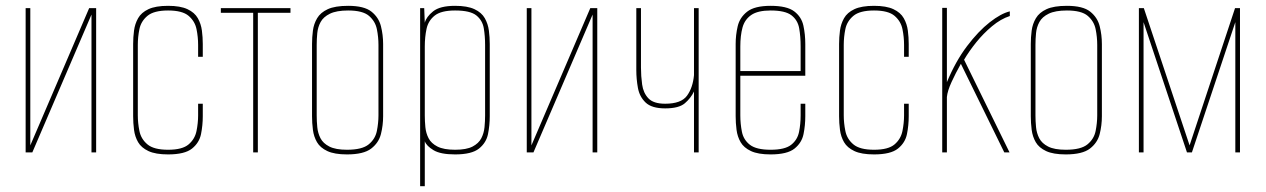

<svg xmlns="http://www.w3.org/2000/svg" viewBox="-20 -523 4344 659"><path d="M68 0V-495H84V-24L286 -495H310V0H294V-473L91 0Z M557 7Q514 7 489.5 -4.5Q465 -16 454 -35Q443 -54 440 -77.5Q437 -101 437 -124V-372Q437 -395 440 -418Q443 -441 454 -460.5Q465 -480 489.5 -491.5Q514 -503 557 -503Q599 -503 623.5 -491.5Q648 -480 659 -460.5Q670 -441 673 -418Q676 -395 676 -372V-328H660V-369Q660 -396 654.5 -423Q649 -450 627.5 -468.5Q606 -487 557 -487Q508 -487 486 -468.5Q464 -450 458.5 -423Q453 -396 453 -369V-127Q453 -101 458.5 -73.5Q464 -46 486 -27.5Q508 -9 557 -9Q606 -9 627.5 -27.5Q649 -46 654.5 -73.5Q660 -101 660 -127V-167H676V-124Q676 -93 670 -63Q664 -33 639 -13Q614 7 557 7Z M849 0V-479H738V-495H977V-479H865V0Z M1171 7Q1128 7 1103.5 -4.5Q1079 -16 1068 -35Q1057 -54 1054 -77.5Q1051 -101 1051 -124V-372Q1051 -395 1054 -418Q1057 -441 1068.5 -460.5Q1080 -480 1105 -491.5Q1130 -503 1175 -503Q1230 -503 1255 -483Q1280 -463 1287.5 -433Q1295 -403 1295 -372V-124Q1295 -93 1287.5 -63Q1280 -33 1254 -13Q1228 7 1171 7ZM1171 -9Q1223 -9 1245.5 -27.5Q1268 -46 1273.5 -73.5Q1279 -101 1279 -127V-369Q1279 -396 1273.5 -423Q1268 -450 1246.5 -468.5Q1225 -487 1175 -487Q1135 -487 1112.5 -476Q1090 -465 1080.5 -447.5Q1071 -430 1069 -409.5Q1067 -389 1067 -369V-127Q1067 -107 1069 -86.5Q1071 -66 1080 -48.5Q1089 -31 1110.5 -20Q1132 -9 1171 -9Z M1422 116V-495H1436L1438 -445Q1443 -465 1466.5 -484Q1490 -503 1542 -503Q1584 -503 1608.5 -491.5Q1633 -480 1644 -460.5Q1655 -441 1658 -418Q1661 -395 1661 -372V-124Q1661 -93 1655 -63Q1649 -33 1624 -13Q1599 7 1542 7Q1492 7 1468 -7.5Q1444 -22 1438 -38V116ZM1542 -9Q1581 -9 1602 -20Q1623 -31 1632 -48.5Q1641 -66 1643 -86.5Q1645 -107 1645 -127V-369Q1645 -399 1640.5 -426Q1636 -453 1615 -470Q1594 -487 1542 -487Q1494 -487 1472 -469.5Q1450 -452 1444 -424Q1438 -396 1438 -363V-127Q1438 -107 1440 -86.5Q1442 -66 1451 -48.5Q1460 -31 1481.5 -20Q1503 -9 1542 -9Z M1788 0V-495H1804V-24L2006 -495H2030V0H2014V-473L1811 0Z M2362 0V-209Q2351 -186 2330.5 -168.5Q2310 -151 2263 -151Q2217 -151 2196 -171Q2175 -191 2169.5 -221.5Q2164 -252 2164 -282V-495H2180V-291Q2180 -262 2184 -233Q2188 -204 2205.5 -185.5Q2223 -167 2263 -167Q2318 -167 2338 -194.5Q2358 -222 2362 -265V-495H2378V0Z M2625 7Q2582 7 2557.5 -4.5Q2533 -16 2522 -35Q2511 -54 2508 -77.5Q2505 -101 2505 -124V-372Q2505 -403 2512 -433Q2519 -463 2544.5 -483Q2570 -503 2625 -503Q2681 -503 2706 -484Q2731 -465 2737.5 -435Q2744 -405 2744 -372V-263H2521V-127Q2521 -98 2526.5 -70.5Q2532 -43 2554 -26Q2576 -9 2625 -9Q2674 -9 2695.5 -26Q2717 -43 2722.5 -70Q2728 -97 2728 -127V-167H2744V-124Q2744 -93 2738 -63Q2732 -33 2707 -13Q2682 7 2625 7ZM2521 -279H2728V-363Q2728 -398 2723 -426Q2718 -454 2696.5 -470.5Q2675 -487 2625 -487Q2581 -487 2558.5 -471.5Q2536 -456 2528.5 -428.5Q2521 -401 2521 -363Z M2980 7Q2937 7 2912.5 -4.5Q2888 -16 2877 -35Q2866 -54 2863 -77.5Q2860 -101 2860 -124V-372Q2860 -395 2863 -418Q2866 -441 2877 -460.5Q2888 -480 2912.5 -491.5Q2937 -503 2980 -503Q3022 -503 3046.5 -491.5Q3071 -480 3082 -460.5Q3093 -441 3096 -418Q3099 -395 3099 -372V-328H3083V-369Q3083 -396 3077.5 -423Q3072 -450 3050.5 -468.5Q3029 -487 2980 -487Q2931 -487 2909 -468.5Q2887 -450 2881.5 -423Q2876 -396 2876 -369V-127Q2876 -101 2881.5 -73.5Q2887 -46 2909 -27.5Q2931 -9 2980 -9Q3029 -9 3050.5 -27.5Q3072 -46 3077.5 -73.5Q3083 -101 3083 -127V-167H3099V-124Q3099 -93 3093 -63Q3087 -33 3062 -13Q3037 7 2980 7Z M3214 0V-496H3230V-241Q3260 -313 3299 -364.5Q3338 -416 3377 -446.5Q3416 -477 3446 -484V-468Q3415 -458 3385 -433Q3355 -408 3330.5 -377.5Q3306 -347 3289 -318L3445 0H3427L3278 -304Q3260 -272 3246 -241.5Q3232 -211 3230 -190V0Z M3638 7Q3595 7 3570.5 -4.5Q3546 -16 3535 -35Q3524 -54 3521 -77.5Q3518 -101 3518 -124V-372Q3518 -395 3521 -418Q3524 -441 3535.5 -460.5Q3547 -480 3572 -491.5Q3597 -503 3642 -503Q3697 -503 3722 -483Q3747 -463 3754.5 -433Q3762 -403 3762 -372V-124Q3762 -93 3754.5 -63Q3747 -33 3721 -13Q3695 7 3638 7ZM3638 -9Q3690 -9 3712.5 -27.5Q3735 -46 3740.5 -73.5Q3746 -101 3746 -127V-369Q3746 -396 3740.5 -423Q3735 -450 3713.5 -468.5Q3692 -487 3642 -487Q3602 -487 3579.5 -476Q3557 -465 3547.5 -447.5Q3538 -430 3536 -409.5Q3534 -389 3534 -369V-127Q3534 -107 3536 -86.5Q3538 -66 3547 -48.5Q3556 -31 3577.5 -20Q3599 -9 3638 -9Z M3889 0V-495H3906L4063 -24L4219 -495H4236V0H4220V-447L4071 0H4054L3905 -447V0Z"/></svg>

Font: Alumni Sans Pinstripe
Style: Regular
Weight: 400
Designer: Robert E. Leuschke
Foundry: Robert E. Leuschke
Version: Version 1.010; ttfautohint (v1.8.4.7-5d5b)